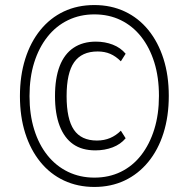

<svg xmlns="http://www.w3.org/2000/svg" viewBox="-20 -733 714 761"><path d="M354 8Q288 8 233.5 -17.5Q179 -43 140 -91Q101 -139 80 -205Q59 -271 59 -352Q59 -433 80 -499.5Q101 -566 140 -614Q179 -662 233 -687.5Q287 -713 354 -713Q420 -713 474.5 -687.5Q529 -662 568 -614Q607 -566 628 -500Q649 -434 649 -353Q649 -272 628 -205.5Q607 -139 567.5 -91Q528 -43 474 -17.5Q420 8 354 8ZM358 -137Q305 -137 270 -161.5Q235 -186 216.5 -234Q198 -282 198 -352Q198 -423 216.5 -471Q235 -519 271.5 -543.5Q308 -568 360 -568Q396 -568 427 -556Q458 -544 478 -520L459 -490Q439 -510 417 -519.5Q395 -529 367 -529Q304 -529 274 -486.5Q244 -444 244 -352Q244 -261 273 -218.5Q302 -176 364 -176Q393 -176 416.5 -186Q440 -196 459 -215L478 -185Q458 -161 426.5 -149Q395 -137 358 -137ZM354 -29Q412 -29 459 -52Q506 -75 539.5 -118Q573 -161 591.5 -220.5Q610 -280 610 -353Q610 -427 591.5 -486Q573 -545 539.5 -587.5Q506 -630 459 -653Q412 -676 354 -676Q297 -676 249.5 -653Q202 -630 168 -587Q134 -544 115.5 -485Q97 -426 97 -352Q97 -279 115.5 -219.5Q134 -160 168 -117.5Q202 -75 249.5 -52Q297 -29 354 -29Z"/></svg>

Font: Nunito Sans 7pt Condensed ExtraLight
Style: Italic
Weight: 250
Width: 3
Italic angle: -9°
Designer: Vernon Adams
Foundry: Vernon Adams
Version: Version 3.101;gftools[0.9.27]